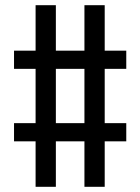

<svg xmlns="http://www.w3.org/2000/svg" viewBox="-20 -737 540 739"><path d="M117 -18V-193H34V-263H117V-472H34V-542H117V-717H195V-542H305V-717H383V-542H466V-472H383V-263H466V-193H383V-18H305V-193H195V-18ZM195 -263H305V-472H195Z"/></svg>

Font: Iosevka Curly Slab
Style: Regular
Weight: 400
Monospace: yes
Designer: Belleve Invis
Foundry: Belleve Invis
Version: Version 22.1.2; ttfautohint (v1.8.4)